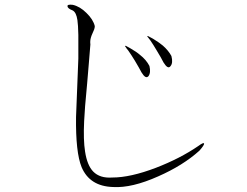

<svg xmlns="http://www.w3.org/2000/svg" viewBox="-20 -787 1040 810"><path d="M310.5 -639.6V-540L300.8 -293.9Q298.8 -144.5 324.2 -82Q358.4 -1 457 2Q536.1 6.8 647.5 -43Q752 -88.9 821.3 -151.4Q842.8 -175.8 840.8 -181.6Q838.9 -187.5 816.4 -170.9Q739.3 -118.2 637.7 -79.1Q530.3 -38.1 454.1 -38.1Q401.4 -34.2 373 -63.5Q347.7 -89.8 338.9 -147.5Q331.1 -196.3 335 -276.4Q336.9 -324.2 347.7 -435.5Q352.5 -488.3 354.5 -516.6Q358.4 -562.5 361.3 -599.6Q359.4 -614.3 363.3 -627.9Q365.2 -635.7 371.1 -648.4Q375 -657.2 377 -662.1Q379.9 -669.9 379.9 -676.8Q373 -705.1 344.7 -732.4Q317.4 -759.8 287.1 -766.6Q263.7 -769.5 264.6 -760.7Q265.6 -751 286.1 -743.2Q301.8 -735.4 306.6 -702.1Q309.6 -682.6 310.5 -639.6ZM623 -625 604.5 -634.8Q600.6 -635.7 601.6 -632.8Q603.5 -630.9 609.4 -623L615.2 -615.2Q626 -599.6 641.6 -573.2Q660.2 -543 669.9 -523.4Q688.5 -493.2 699.2 -507.8Q710.9 -521.5 703.1 -550.8Q690.4 -574.2 667 -594.7Q653.3 -606.4 627.9 -622.1ZM530.3 -583 510.7 -593.8Q506.8 -593.8 507.8 -591.8Q508.8 -589.8 513.7 -583L521.5 -573.2Q533.2 -556.6 548.8 -531.2Q567.4 -500 577.1 -481.4Q594.7 -452.1 606.4 -465.8Q617.2 -480.5 610.4 -508.8Q596.7 -535.2 570.3 -555.7Q555.7 -568.4 530.3 -583Z"/></svg>

Font: BatangChe
Style: Regular
Weight: 400
Monospace: yes
Version: Version 2.21